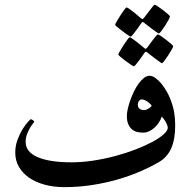

<svg xmlns="http://www.w3.org/2000/svg" viewBox="-20 -770 786 793"><path d="M703.6 -252Q703.6 -194.8 687.3 -157.7Q670.9 -120.6 635.7 -100.1Q602.1 -80.6 559.3 -62Q516.6 -43.5 466.8 -29.1Q417 -14.6 361.1 -5.9Q305.2 2.9 245.1 2.9Q202.1 2.9 165 -7.1Q127.9 -17.1 100.8 -35.6Q73.7 -54.2 58.3 -80.6Q43 -106.9 43 -140.1Q43 -168 52.5 -193.1Q62 -218.3 73.7 -237.1Q85.4 -255.9 95.7 -266.8Q106 -277.8 107.4 -277.8Q108.4 -277.8 110.8 -276.6Q113.3 -275.4 115.7 -273.7Q118.2 -272 119.9 -270.3Q121.6 -268.6 121.6 -268.1Q121.6 -266.6 116 -259.5Q110.4 -252.4 103.8 -241.5Q97.2 -230.5 91.6 -215.6Q85.9 -200.7 85.9 -184.1Q85.9 -142.1 135.7 -120.8Q185.5 -99.6 275.4 -99.6Q320.3 -99.6 367.2 -106.9Q414.1 -114.3 458.3 -126.2Q502.4 -138.2 541.5 -153.3Q580.6 -168.5 609.9 -184.3Q639.2 -200.2 656 -215.3Q672.9 -230.5 672.9 -242.2Q672.9 -250 666.3 -262.9Q659.7 -275.9 648.4 -288.6Q644.5 -277.3 637.2 -265.6Q629.9 -253.9 619.9 -244.4Q609.9 -234.9 597.4 -228.5Q585 -222.2 570.8 -222.2Q557.6 -222.2 545.4 -225.3Q533.2 -228.5 524.2 -236.6Q515.1 -244.6 509.5 -257.8Q503.9 -271 503.9 -291Q503.9 -303.7 507.8 -320.8Q511.7 -337.9 518.3 -356.4Q524.9 -375 533.7 -393.1Q542.5 -411.1 553 -425.3Q563.5 -439.5 574.7 -448.2Q585.9 -457 597.2 -457Q609.4 -457 621.8 -448Q634.3 -439 645.8 -425.3Q657.2 -411.6 666.7 -395.3Q676.3 -378.9 682.1 -364.3Q694.8 -333 699.2 -306.6Q703.6 -280.3 703.6 -252ZM606 -333.5Q606 -335 602.1 -339.1Q598.1 -343.3 592.3 -347.9Q586.4 -352.5 579.1 -356Q571.8 -359.4 564.5 -359.4Q559.1 -359.4 554.2 -353.3Q549.3 -347.2 549.3 -337.4Q549.3 -326.2 556.6 -320.8Q564 -315.4 575.2 -315.4Q581.1 -315.4 586.4 -317.9Q591.8 -320.3 596.2 -323.2Q600.6 -326.2 603.3 -329.1Q606 -332 606 -333.5ZM618.7 -750.5Q621.6 -750.5 631.8 -743.7Q642.1 -736.8 653.3 -728.3Q664.6 -719.7 673.3 -711.9Q682.1 -704.1 682.1 -702.1Q682.1 -699.2 676 -687.7Q669.9 -676.3 661.9 -663.8Q653.8 -651.4 646.2 -641.6Q638.7 -631.8 635.7 -631.8Q634.3 -631.8 624.5 -638.7Q614.7 -645.5 603.5 -653.8Q590.8 -663.6 574.7 -676.3Q570.8 -679.2 568.4 -679.2Q567.4 -679.2 564 -674.8Q552.7 -659.2 543.9 -646.5Q536.1 -635.7 529.1 -627.2Q522 -618.7 519.5 -618.7Q518.6 -618.7 513.4 -621.8Q508.3 -625 501 -630.1Q493.7 -635.3 485.8 -641.4Q478 -647.5 471.2 -652.8Q464.4 -658.2 460 -662.1Q455.6 -666 455.6 -667.5Q455.6 -669.4 458.7 -675.3Q461.9 -681.2 466.6 -689.2Q471.2 -697.3 477.1 -706.1Q482.9 -714.8 488 -722.2Q493.2 -729.5 497.1 -734.4Q501 -739.3 502.4 -739.3Q505.9 -739.3 515.9 -732.2Q525.9 -725.1 536.1 -716.8Q548.3 -707 562.5 -694.3Q565.9 -691.4 568.4 -691.4Q570.3 -691.4 574.7 -696.3Q586.4 -710.9 595.2 -723.1Q603 -733.4 609.9 -741.9Q616.7 -750.5 618.7 -750.5ZM631.8 -627.9Q634.8 -627.9 645 -621.1Q655.3 -614.3 666.5 -605.5Q677.7 -596.7 686.5 -588.9Q695.3 -581.1 695.3 -579.1Q695.3 -576.2 689 -564.9Q682.6 -553.7 674.6 -541.3Q666.5 -528.8 658.9 -518.8Q651.4 -508.8 648.9 -508.8Q647.5 -508.8 637.7 -515.9Q627.9 -522.9 616.7 -531.2Q604 -541 587.9 -553.7Q584 -556.2 581.1 -556.2Q580.1 -556.2 579.3 -554.9Q578.6 -553.7 577.1 -552.2Q565.9 -536.6 557.1 -523.9Q549.3 -513.2 542.2 -504.6Q535.2 -496.1 532.7 -496.1Q530.8 -496.1 520.5 -502.9Q510.3 -509.8 498.8 -518.3Q487.3 -526.9 478 -534.7Q468.8 -542.5 468.8 -544.4Q468.8 -547.4 475.3 -558.8Q481.9 -570.3 490.2 -583.3Q498.5 -596.2 506.1 -606.2Q513.7 -616.2 515.1 -616.2Q518.6 -616.2 528.3 -609.1Q538.1 -602.1 548.8 -593.8Q561.5 -584 575.7 -571.8Q579.1 -568.4 581.1 -568.4Q583.5 -568.4 587.9 -573.2Q599.1 -588.4 607.9 -600.6Q615.7 -610.8 622.8 -619.4Q629.9 -627.9 631.8 -627.9Z"/></svg>

Font: Scheherazade
Style: Bold
Weight: 700
Version: Version 2.100 (build 932/914)